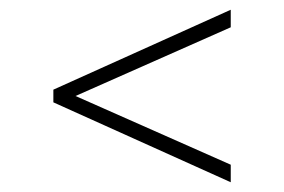

<svg xmlns="http://www.w3.org/2000/svg" viewBox="-20 -577 582 394"><path d="M453.5 -203 89.5 -367V-393L453.5 -557V-521L135 -380L453.5 -239Z"/></svg>

Font: Encode Sans SmExp Th
Style: Regular
Weight: 100
Width: 6
Designer: Multiple Designers
Foundry: Impallari Type
Version: Version 3.002; ttfautohint (v1.8.3) -l 8 -r 50 -G 200 -x 14 